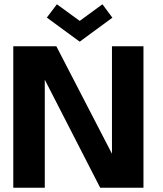

<svg xmlns="http://www.w3.org/2000/svg" viewBox="-20 -876 762 896"><path d="M198.5 -794 245.5 -856 352 -778.5 458 -856 504.5 -793.5 352 -681.5ZM447.5 0 189 -504V0H42V-660H243L502.5 -158.5V-660H649.5V0Z"/></svg>

Font: League Spartan
Style: Bold
Weight: 700
Foundry: The League of Moveable Type
Version: Version 2.002